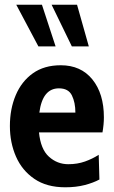

<svg xmlns="http://www.w3.org/2000/svg" viewBox="-20 -785 486 815"><path d="M257 10Q178 10 125.8 -25.8Q73.5 -61.5 47.8 -120.5Q22 -179.5 22 -250Q22 -322.5 46.8 -381Q71.5 -439.5 119.5 -473.8Q167.5 -508 238 -508Q323.5 -508 372.2 -447.8Q421 -387.5 421 -287Q421 -257.5 415 -223H145.5Q152.5 -151.5 187.8 -119.8Q223 -88 270 -88Q308.5 -88 340.8 -99.5Q373 -111 399 -128L402 -23Q376 -9 339.5 0.5Q303 10 257 10ZM147 -307H300Q300 -350 285.2 -380Q270.5 -410 230 -410Q160.5 -410 147 -307ZM357 -588H285L199 -765H307ZM216 -588H143L49 -765H158Z"/></svg>

Font: Cabin Condensed
Style: Bold
Weight: 700
Width: 3
Designer: Pablo Impallari
Foundry: Pablo Impallari. http://www.impallari.com Igino Marini. http://www.ikern.com
Version: Version 3.001; ttfautohint (v1.8.3)